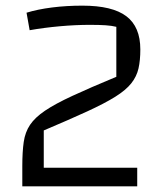

<svg xmlns="http://www.w3.org/2000/svg" viewBox="-20 -660 581 680"><path d="M59 0V-72Q59 -122 64 -157Q69 -192 86.5 -218Q104 -244 139.5 -268Q175 -292 236.5 -320.5Q298 -349 392 -388V-565Q376 -569 354 -570.5Q332 -572 298 -572Q248 -572 192 -567Q136 -562 85 -553L74 -615Q113 -627 164 -633.5Q215 -640 272 -640Q378 -640 427.5 -602.5Q477 -565 477 -485Q477 -446 470.5 -417.5Q464 -389 445 -365Q426 -341 388.5 -317.5Q351 -294 289 -265.5Q227 -237 135 -198V-66H466V0Z"/></svg>

Font: Changa ExtraLight Light
Style: Regular
Weight: 300
Version: Version 3.002; ttfautohint (v1.8.2)